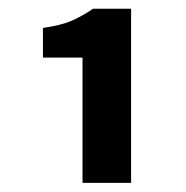

<svg xmlns="http://www.w3.org/2000/svg" viewBox="-20 -785 416 430"><path d="M164.8 -375.4V-656H76.2V-722.4Q117.2 -728.4 140.2 -738.4Q163.2 -748.3 188.2 -765.4H273.6V-375.4Z"/></svg>

Font: Source Sans 3
Style: Regular
Weight: 200
Designer: Paul D. Hunt
Foundry: Adobe
Version: Version 3.046;hotconv 1.0.118;makeotfexe 2.5.65603